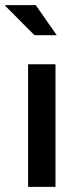

<svg xmlns="http://www.w3.org/2000/svg" viewBox="-42 -725 298 745"><path d="M173.3 -475.6V0H66.9V-475.6ZM96.7 -705.1 178.2 -588.4H91.8L-22 -702.6L-21 -705.1Z"/></svg>

Font: Yantramanav Medium
Style: Regular
Weight: 500
Version: Version 1.001;PS 1.0;hotconv 1.0.72;makeotf.lib2.5.5900; ttf